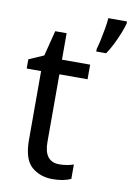

<svg xmlns="http://www.w3.org/2000/svg" viewBox="-87 -866 604 879"><g transform="rotate(10 215.5 -426.0)"><path d="M239 -113Q256 -113 274 -116Q292 -119 305 -124V-57Q271 -41 220 -41Q161 -41 122 -75.5Q83 -110 83 -199V-519H16V-562L85 -592L115 -710H168V-587H299V-519H168V-204Q168 -113 239 -113ZM431 -802Q426 -782 415 -754.5Q404 -727 390 -699Q376 -671 362 -651H316V-663Q321 -679 327 -706.5Q333 -734 338 -763Q343 -792 344 -811H431Z"/></g></svg>

Font: Noto Sans Tamil UI SemiCondensed
Style: Regular
Weight: 400
Width: 4
Designer: Jelle Bosma - Monotype Design Team
Foundry: Monotype Imaging Inc.
Version: Version 2.004; ttfautohint (v1.8.4.7-5d5b)